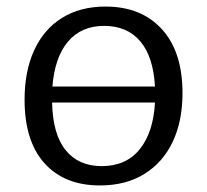

<svg xmlns="http://www.w3.org/2000/svg" viewBox="-20 -557 631 586"><path d="M302 -537Q411 -537 474 -468Q537 -399 537 -273Q537 -187 507 -124Q477 -61 420.5 -26Q364 9 285 9Q177 9 116 -58.5Q55 -126 55 -253Q55 -340 84.5 -404Q114 -468 169.5 -502.5Q225 -537 302 -537ZM298 -478Q228 -478 187.5 -430Q147 -382 140 -293H453Q448 -384 408 -431Q368 -478 298 -478ZM290 -50Q365 -50 406.5 -101.5Q448 -153 453 -244H139Q141 -147 180.5 -98.5Q220 -50 290 -50Z"/></svg>

Font: Bitter
Style: Regular
Weight: 400
Designer: Sol Matas, and Bitter project Authors
Foundry: Sol Matas
Version: Version 2.001